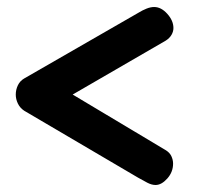

<svg xmlns="http://www.w3.org/2000/svg" viewBox="-20 -528 565 548"><path d="M424 0Q413 0 400.5 -6.5Q388 -13 374 -21L49 -212Q37 -220 31 -232.5Q25 -245 25 -258Q25 -272 31 -284.5Q37 -297 49 -304L374 -491Q387 -499 398.5 -503.5Q410 -508 420 -508Q440 -508 457.5 -488.5Q475 -469 475 -448Q475 -438 469.5 -428.5Q464 -419 453 -412L106 -211L99 -311L452 -100Q464 -93 469 -82.5Q474 -72 474 -61Q474 -37 457.5 -18.5Q441 0 424 0Z"/></svg>

Font: Quicksand Light
Style: Bold
Weight: 700
Version: Version 3.004